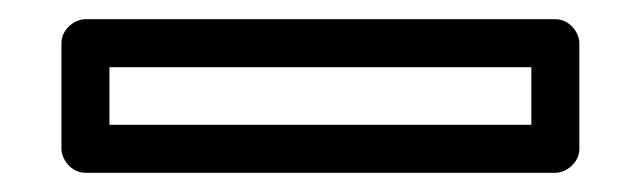

<svg xmlns="http://www.w3.org/2000/svg" viewBox="-20 -45 668 200"><path d="M533.5 85H94V25H533.5ZM558.5 135C569.2 135 583.5 125.1 583.5 110V0C583.5 -10.7 573.6 -25 558.5 -25H69C58.3 -25 44 -15.1 44 0V110C44 120.7 53.9 135 69 135Z"/></svg>

Font: Asimov
Style: WidOu
Weight: 500
Designer: Google
Version: Version 2.000980; 2014